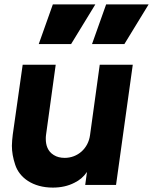

<svg xmlns="http://www.w3.org/2000/svg" viewBox="-20 -840 695 872"><path d="M303 -640 413 -820H220L156 -640ZM545 -640 655 -820H462L398 -640ZM220 12C256 12 289 5 318 -10C341 -21 360 -37 375 -59L367 0H507L583 -546H433L389 -227C381 -165 332 -123 274 -123C255 -123 238 -127 224 -136C196 -153 188 -182 188 -209C188 -215 188 -221 189 -227L233 -546H83L38 -229C36 -211 34 -194 34 -178C34 -150 39 -122 49 -92C68 -33 129 12 220 12Z"/></svg>

Font: Plus Jakarta Sans ExtraBold
Style: Italic
Weight: 800
Italic angle: -8°
Designer: Gumpita Rahayu
Foundry: Tokotype
Version: Version 2.071;gftools[0.9.30]